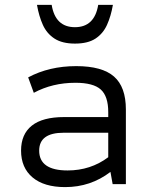

<svg xmlns="http://www.w3.org/2000/svg" viewBox="-20 -752 620 784"><path d="M246 12Q160 12 113 -27.5Q66 -67 66 -137Q66 -204 110 -239Q154 -274 242 -274H422V-294Q422 -359 391.5 -386.5Q361 -414 288 -414Q194 -414 118 -373L95 -436Q181 -482 291 -482Q397 -482 445.5 -439.5Q494 -397 494 -305V0H440L431 -50Q350 12 246 12ZM256 -56Q350 -56 422 -110V-210H240Q140 -210 140 -137Q140 -56 256 -56ZM286 -574Q234 -574 202.5 -594.5Q171 -615 155 -650.5Q139 -686 131 -732H191Q206 -641 286 -641Q366 -641 381 -732H441Q433 -686 417 -650.5Q401 -615 370 -594.5Q339 -574 286 -574Z"/></svg>

Font: Sometype Mono
Style: Regular
Weight: 400
Monospace: yes
Designer: Ryoichi Tsunekawa
Foundry: Dharma Type
Version: Version 1.000; ttfautohint (v1.8.3)